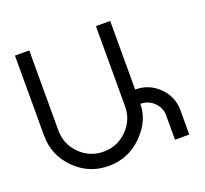

<svg xmlns="http://www.w3.org/2000/svg" viewBox="-115 -780 986 925"><g transform="rotate(-20 378.5 -318.0)"><path d="M293 9.8Q191.9 9.8 120.4 -61.8Q48.8 -133.3 48.8 -234.4V-644.5H122.1V-234.4Q122.1 -163.6 172.1 -113.5Q222.2 -63.5 293 -63.5Q363.8 -63.5 413.8 -113.5Q463.9 -163.6 463.9 -234.4V-644.5H537.1V-293Q607.9 -293 658 -243.7Q708 -194.3 708 -124.5V0H634.8V-124.5Q634.8 -164.1 606.2 -191.9Q577.6 -219.7 537.1 -219.7Q537.1 -133.3 465.6 -61.8Q394 9.8 293 9.8Z"/></g></svg>

Font: Catrinity
Style: Regular
Weight: 400
Designer: Alexander Lange
Foundry: High-Logic / Made with FontCreator
Version: Version 2.090;May 20, 2024;FontCreator 15.0.0.2974 64-bit